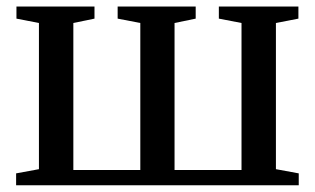

<svg xmlns="http://www.w3.org/2000/svg" viewBox="-20 -552 938 572"><path d="M28 0V-35.5L96 -48V-483.5L29 -496.5V-532.5H261.5V-496.5L198.5 -483.5V-45.5H398V-483.5L330.5 -496.5V-532.5H563V-496.5L500 -483.5V-45.5H699.5V-483.5L632 -496.5V-532.5H869V-496.5L802 -483.5V-48L870 -35.5V0Z"/></svg>

Font: Merriweather 72pt
Style: Regular
Weight: 400
Version: Version 2.100